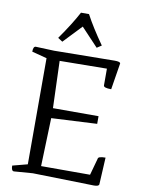

<svg xmlns="http://www.w3.org/2000/svg" viewBox="-99 -996 780 1062"><g transform="rotate(10 290.5 -464.5)"><path d="M463 -555V-649L198 -646L207 -382H463V-339L207 -326L198 -55H473L499 -149Q499 -163 541 -163L533 -12Q532 0 504 0L160 -8L55 0Q40 0 40 -30L124 -52V-648L40 -670Q40 -700 55 -700Q64 -700 158 -696L498 -700Q529 -700 530 -690L506 -541Q463 -541 463 -555ZM291 -855 194 -753 168 -770Q232 -861 268 -929H313Q349 -861 413 -770L387 -753Z"/></g></svg>

Font: Mate
Style: Regular
Weight: 400
Designer: Eduardo Rodriguez Tunni
Foundry: Eduardo Rodriguez Tunni
Version: Version 1.002